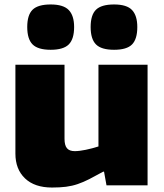

<svg xmlns="http://www.w3.org/2000/svg" viewBox="-20 -830 734 860"><path d="M207 -607Q150 -607 126 -631Q102 -655 102 -709Q102 -763 126 -786.5Q150 -810 207 -810Q264 -810 288 -785Q312 -760 312 -709Q312 -655 288 -631Q264 -607 207 -607ZM491 -607Q434 -607 410 -631Q386 -655 386 -709Q386 -763 410 -786.5Q434 -810 491 -810Q548 -810 571.5 -785Q595 -760 595 -709Q595 -655 571.5 -631Q548 -607 491 -607ZM213 10Q135 10 92 -31Q49 -72 49 -142V-540H269V-208Q269 -179 280 -166Q291 -153 315 -153Q335 -153 364 -159Q393 -165 421 -174V-540H641V0H457L446 -61H442Q406 -41 379.5 -27.5Q353 -14 328 -5.5Q303 3 276 6.5Q249 10 213 10Z"/></svg>

Font: Plata Sans Black
Style: Regular
Weight: 900
Designer: Pablo Impallari, Andres Torresi, & Cristiano Sobral
Foundry: Pablo Impallari, Andres Torresi, & Cristiano Sobral
Version: Version 1.00;December 28, 2019;FontCreator 12.0.0.2547 64-bi